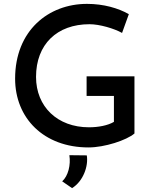

<svg xmlns="http://www.w3.org/2000/svg" viewBox="-20 -753 793 991"><path d="M674 -64V-359H427V-258H568V-124C536 -105 487 -96 439 -96C277 -96 166 -202 166 -356C166 -524 274 -628 442 -628C494 -628 569 -606 610 -583L645 -680C590 -711 515 -733 429 -733C230 -733 58 -595 58 -347C58 -144 205 8 437 8C520 8 633 -29 674 -64ZM352 218C410 182 437 104 428 49L338 48C346 98 332 155 301 183Z"/></svg>

Font: Reem Kufi
Style: Regular
Weight: 400
Designer: Khaled Hosny
Version: Version 0.007